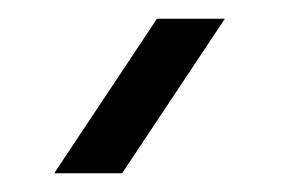

<svg xmlns="http://www.w3.org/2000/svg" viewBox="-20 -740 318 205"><path d="M110.4 -555 220.1 -720H147.6L37.9 -555Z"/></svg>

Font: Manrope
Style: MediumItalic
Weight: 500
Italic angle: -15°
Designer: Mikhail Sharanda
Foundry: Mikhail Sharanda
Version: Version 4.502;hotconv 1.0.109;makeotfexe 2.5.65596